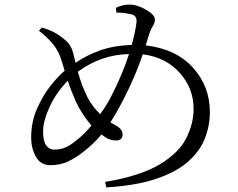

<svg xmlns="http://www.w3.org/2000/svg" viewBox="-20 -788 1040 838"><path d="M467 -371Q514 -462 543 -552Q422 -550 320 -475Q335 -417 363 -361Q386 -319 417 -290Q446 -328 467 -371ZM314 -176Q346 -200 379 -240Q336 -291 310 -347Q290 -392 276 -436Q223 -381 195.5 -319.5Q168 -258 168 -214Q168 -172 181.5 -153.5Q195 -135 216 -135Q246 -135 268 -145.5Q290 -156 314 -176ZM632 -642 616 -590Q749 -574 822.5 -492.5Q896 -411 896 -298Q896 -240 874.5 -184.5Q853 -129 802 -83.5Q751 -38 663 -8Q575 22 444 30L439 6Q593 -20 677 -70.5Q761 -121 793 -185Q825 -249 825 -313Q825 -402 764.5 -470Q704 -538 603 -551Q576 -466 515 -346Q487 -293 462 -254Q471 -249 479 -244Q494 -237 504.5 -226.5Q515 -216 515 -201Q515 -174 484 -175Q454 -175 423 -201Q386 -157 342 -124Q312 -100 277.5 -83.5Q243 -67 200 -67Q157 -67 136.5 -104Q116 -141 116 -187Q116 -256 141.5 -313.5Q167 -371 200.5 -413.5Q234 -456 262 -479Q252 -516 241 -545Q221 -598 150 -654L163 -668Q201 -657 230 -639Q248 -628 269 -609.5Q290 -591 299 -558Q304 -539 310 -514Q356 -546 415.5 -567.5Q475 -589 555 -592Q571 -650 576 -692Q578 -723 549 -726Q524 -733 488 -733L486 -754Q516 -768 544 -768Q579 -768 617.5 -745.5Q656 -723 656 -703Q656 -688 647.5 -675Q639 -662 632 -642Z"/></svg>

Font: Han-Nom Khai
Style: Regular
Weight: 400
Version: Version 1.200;June 22, 2023;FontCreator 14.0.0.2814 64-bit